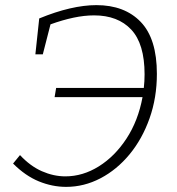

<svg xmlns="http://www.w3.org/2000/svg" viewBox="-20 -722 690 749"><path d="M31 -84 58 -117Q98 -74 143.5 -54Q189 -34 235 -34Q303 -34 365.5 -73Q428 -112 473.5 -181.5Q519 -251 536 -343H193L199 -379H541Q544 -405 544 -432Q544 -551 492 -606.5Q440 -662 347 -662Q309 -662 266.5 -653Q224 -644 177 -627L147 -510H118L133 -650Q196 -676 252 -689Q308 -702 356 -702Q466 -702 529 -636.5Q592 -571 592 -434Q592 -341 563.5 -260.5Q535 -180 485.5 -120Q436 -60 372 -26.5Q308 7 238 7Q184 7 131.5 -14.5Q79 -36 31 -84Z"/></svg>

Font: Bitter Light
Style: Italic
Weight: 300
Italic angle: -9°
Designer: Sol Matas, and Bitter project Authors
Foundry: Sol Matas
Version: Version 2.001